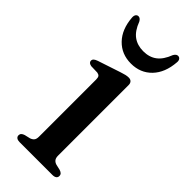

<svg xmlns="http://www.w3.org/2000/svg" viewBox="-221 -707 743 743"><g transform="rotate(45 150.5 -335.0)"><path d="M209.5 -455V-68.5Q209.5 -55.5 214.8 -48.8Q220 -42 230 -39L252 -34Q260.5 -31.5 264.8 -27.2Q269 -23 269 -16Q269 -8.5 263.2 -4.2Q257.5 0 247 0H67Q57 0 51.2 -4.2Q45.5 -8.5 45.5 -16Q45.5 -22.5 49.8 -26.8Q54 -31 62 -33.5L85.5 -39Q95.5 -42.5 100.5 -48.8Q105.5 -55 105.5 -68.5V-381Q105.5 -392 101.8 -396.8Q98 -401.5 89.5 -403L55.5 -404Q47.5 -405.5 43.5 -409Q39.5 -412.5 39.5 -418Q39.5 -424.5 44.2 -428.8Q49 -433 59 -436.5L151 -467Q164.5 -471.5 173 -473.5Q181.5 -475.5 189.5 -475.5Q199 -475.5 204.2 -470Q209.5 -464.5 209.5 -455ZM157 -587Q190 -587 212.2 -603.8Q234.5 -620.5 248.5 -657.5Q255.5 -670 265 -670Q272 -670 276.2 -664.5Q280.5 -659 279.5 -649Q275 -588.5 241.8 -554Q208.5 -519.5 157 -519.5Q105.5 -519.5 72 -554Q38.5 -588.5 34 -649Q33.5 -659 37.5 -664.5Q41.5 -670 48.5 -670Q58 -670 65 -657.5Q79 -620 101.8 -603.5Q124.5 -587 157 -587Z"/></g></svg>

Font: Fraunces
Style: Regular
Weight: 400
Version: Version 1.000;[b76b70a41]